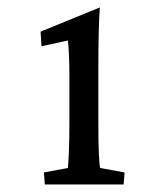

<svg xmlns="http://www.w3.org/2000/svg" viewBox="-20 -488 437 508"><path d="M240.2 -160.6Q240.2 -108.4 241.7 -78.4Q243.2 -48.3 245.1 -43.5L309.6 -31.7L307.1 0H98.6L96.2 -31.7L159.7 -43.5Q160.6 -50.3 162.1 -83.3Q163.6 -116.2 163.6 -160.6V-289.6Q163.6 -314.5 162.6 -339.4Q161.6 -364.3 159.7 -380.9L89.8 -365.7L87.4 -404.3L244.1 -468.3Q242.2 -441.4 241.2 -401.6Q240.2 -361.8 240.2 -304.7Z"/></svg>

Font: Lateef
Style: Regular
Weight: 400
Designer: SIL International
Foundry: SIL International
Version: Version 4.200